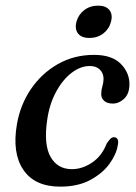

<svg xmlns="http://www.w3.org/2000/svg" viewBox="-20 -668 494 698"><path d="M306.5 -428Q272.5 -428 240 -403Q207.5 -378 183.5 -333.5Q159.5 -289 151.5 -231.5Q138.5 -142.5 163.8 -97.8Q189 -53 241.5 -53Q279 -53 314.8 -77Q350.5 -101 368 -146.5Q376 -158 381.8 -163.8Q387.5 -169.5 395.5 -169Q403.5 -169 407.5 -161.5Q411.5 -154 408 -139Q403 -107 377.8 -72.2Q352.5 -37.5 307.8 -13.5Q263 10.5 199 10.5Q106 10.5 64.8 -50.8Q23.5 -112 41.5 -216Q53.5 -286.5 92.2 -343.8Q131 -401 190 -434.8Q249 -468.5 322 -468.5Q387.5 -468.5 419.8 -435.2Q452 -402 450.5 -358.5Q449.5 -326 431 -308.8Q412.5 -291.5 390 -291.5Q369.5 -291.5 358.5 -301.5Q347.5 -311.5 348 -327Q348 -340.5 352 -353.5Q356 -366.5 356.5 -381Q356.5 -401.5 343.2 -414.8Q330 -428 306.5 -428ZM305 -530Q276 -530 263.5 -546.5Q251 -563 258 -589Q265 -615 286.2 -631.2Q307.5 -647.5 336.5 -647.5Q365.5 -647.5 378 -631.2Q390.5 -615 383.5 -589Q377 -563 355.8 -546.5Q334.5 -530 305 -530Z"/></svg>

Font: Fraunces 9pt S000
Style: Italic
Weight: 400
Italic angle: -16°
Version: Version 1.000; ttfautohint (v1.8.3)